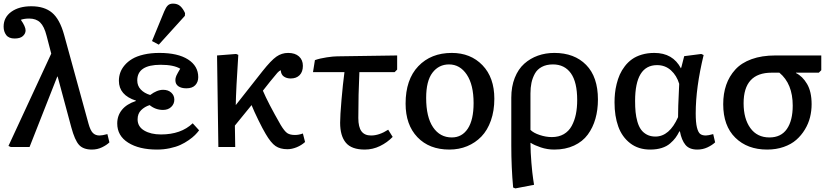

<svg xmlns="http://www.w3.org/2000/svg" viewBox="-25 -817 4620 1067"><path d="M485.8 14.2Q438 14.2 414.3 -11.7Q390.6 -37.6 371.1 -109.9L294.9 -393.1L292 -388.2L139.2 0H35.2L22 -5.9L259.8 -519L233.9 -618.2Q220.7 -670.4 198.2 -692.1Q175.8 -713.9 137.2 -713.9Q110.4 -713.9 90.8 -707Q117.2 -669.4 117.2 -647.9Q117.2 -630.4 102.3 -616.7Q87.4 -603 56.2 -603Q23.9 -603 9.5 -622.3Q-4.9 -641.6 -4.9 -668.9Q-4.9 -720.7 37.8 -751.5Q80.6 -782.2 148.9 -782.2Q221.7 -782.2 264.4 -746.3Q307.1 -710.4 331.1 -624L466.8 -129.9Q477.1 -92.3 491.2 -78.1Q505.4 -64 527.8 -64Q543.5 -64 571.8 -71.8L583 -25.9Q568.4 -11.2 542.2 1.5Q516.1 14.2 485.8 14.2Z M857.4 -568.8 819.8 -588.9 887.7 -753.9Q897 -776.4 907.5 -786.6Q918 -796.9 936.5 -796.9Q961.4 -796.9 976.8 -783Q992.2 -769 1003.4 -744.1L1002.4 -729ZM847.7 14.2Q748 14.2 687.3 -24.2Q626.5 -62.5 626.5 -130.9Q626.5 -174.3 652.6 -206.5Q678.7 -238.8 730.5 -255.9V-257.8Q635.7 -288.1 635.7 -368.2Q635.7 -391.1 643.1 -412.6Q650.4 -434.1 667.5 -454.3Q684.6 -474.6 710 -489.7Q735.4 -504.9 774.2 -513.9Q813 -522.9 860.8 -522.9Q963.4 -522.9 1020 -486.6Q1076.7 -450.2 1076.7 -388.2Q1076.7 -361.3 1060.3 -343.8Q1043.9 -326.2 1010.7 -326.2Q982.9 -326.2 966.3 -337.6Q949.7 -349.1 949.7 -371.1Q949.7 -375.5 950.2 -379.6Q950.7 -383.8 952.4 -388.7Q954.1 -393.6 955.3 -396.7Q956.5 -399.9 960 -406Q963.4 -412.1 964.6 -414.6Q965.8 -417 970.5 -424.8Q975.1 -432.6 976.6 -435.1Q940.4 -457 867.7 -457Q737.8 -457 737.8 -370.1Q737.8 -340.3 757.3 -319.6Q776.9 -298.8 809.6 -289.1Q847.7 -317.9 881.8 -317.9Q909.7 -317.9 926.8 -302.2Q943.8 -286.6 943.8 -263.2Q943.8 -239.3 926.5 -222.7Q909.2 -206.1 880.9 -206.1Q839.4 -206.1 806.6 -232.9Q778.8 -224.1 759.3 -204.8Q739.7 -185.5 739.7 -153.8Q739.7 -113.3 776.4 -91.6Q813 -69.8 869.6 -69.8Q981 -69.8 1045.9 -131.8L1081.5 -92.8Q1071.3 -79.1 1058.3 -66.2Q1045.4 -53.2 1023.7 -38.1Q1002 -22.9 977.5 -11.7Q953.1 -0.5 918.9 6.8Q884.8 14.2 847.7 14.2Z M1572.3 12.2Q1532.2 12.2 1506.3 -5.4Q1480.5 -22.9 1451.2 -73.2Q1434.6 -101.1 1410.9 -149.4Q1387.2 -197.8 1373 -232.9L1280.3 -119.1L1282.2 0H1188.5L1181.2 -508.8L1287.1 -517.1L1299.3 -512.2Q1286.6 -319.3 1285.2 -232.9L1434.1 -421.9Q1481.4 -481.4 1511 -502.2Q1540.5 -522.9 1576.2 -522.9Q1614.7 -522.9 1636.5 -503.4Q1658.2 -483.9 1658.2 -451.2Q1658.2 -418 1640.1 -399.4Q1622.1 -380.9 1590.3 -380.9Q1567.9 -380.9 1552.2 -391.8Q1536.6 -402.8 1535.2 -426.8Q1526.9 -423.8 1516.4 -412.4Q1505.9 -400.9 1476.1 -363.8L1436 -313Q1463.9 -246.6 1535.2 -122.1Q1556.2 -87.4 1571.5 -77.1Q1586.9 -66.9 1614.3 -66.9Q1635.7 -66.9 1658.2 -75.2L1670.4 -27.8Q1649.9 -9.3 1623.3 1.5Q1596.7 12.2 1572.3 12.2Z M2002 14.2Q1928.7 14.2 1897 -23.9Q1865.2 -62 1865.2 -134.8Q1865.2 -173.8 1872.8 -262.2Q1880.4 -350.6 1889.2 -416H1714.4L1725.1 -482.9Q1752.9 -492.7 1790.5 -498.3Q1828.1 -503.9 1848.1 -503.9L2182.1 -508.8V-430.2L2168 -416H1972.2Q1966.3 -291.5 1966.3 -161.1Q1966.3 -111.3 1983.6 -87.6Q2001 -64 2037.1 -64Q2082.5 -64 2132.3 -96.2L2157.2 -56.2Q2127 -24.9 2086.7 -5.4Q2046.4 14.2 2002 14.2Z M2472.2 14.2Q2360.4 14.2 2294.7 -54.7Q2229 -123.5 2229 -241.2Q2229 -375 2299.6 -449Q2370.1 -522.9 2485.8 -522.9Q2590.3 -522.9 2656.2 -454.6Q2722.2 -386.2 2722.2 -268.1Q2722.2 -201.2 2703.1 -147.2Q2684.1 -93.3 2650.4 -58.3Q2616.7 -23.4 2571.3 -4.6Q2525.9 14.2 2472.2 14.2ZM2485.8 -53.2Q2542.5 -53.2 2574.7 -102.1Q2606.9 -150.9 2606.9 -244.1Q2606.9 -345.7 2569.1 -402.3Q2531.2 -459 2470.2 -459Q2413.6 -459 2378.4 -413.1Q2343.3 -367.2 2343.3 -272.9Q2343.3 -166.5 2381.6 -109.9Q2419.9 -53.2 2485.8 -53.2Z M2838.9 230 2826.7 225.1Q2816.4 113.3 2816.4 -8.8V-273.9Q2816.4 -335.9 2835.7 -384.5Q2855 -433.1 2888.4 -462.9Q2921.9 -492.7 2964.4 -507.8Q3006.8 -522.9 3055.7 -522.9Q3167 -522.9 3232.4 -456.3Q3297.9 -389.6 3297.9 -264.2Q3297.9 -206.1 3283.9 -157Q3270 -107.9 3241.5 -69.1Q3212.9 -30.3 3165.3 -8.1Q3117.7 14.2 3054.7 14.2Q3016.6 14.2 2980.7 2.2Q2944.8 -9.8 2924.8 -22.9H2922.9Q2923.3 29.8 2928.2 88.1Q2933.1 146.5 2938 178.2L2942.9 210ZM3041.5 -55.2Q3080.1 -55.2 3108.2 -71.5Q3136.2 -87.9 3152.1 -117.2Q3168 -146.5 3175.3 -182.1Q3182.6 -217.8 3182.6 -261.2Q3182.6 -360.8 3147.5 -409.9Q3112.3 -459 3047.9 -459Q3011.7 -459 2986.1 -445.3Q2960.4 -431.6 2947.3 -407.5Q2934.1 -383.3 2928.5 -356.7Q2922.9 -330.1 2922.9 -297.9V-95.2Q2939.9 -78.1 2974.4 -66.7Q3008.8 -55.2 3041.5 -55.2Z M3588.4 14.2Q3522.5 14.2 3477.1 -21Q3431.6 -56.2 3410.9 -114Q3390.1 -171.9 3390.1 -248Q3390.1 -273.4 3392.6 -298.1Q3395 -322.8 3401.9 -350.6Q3408.7 -378.4 3419.4 -402.6Q3430.2 -426.8 3447.5 -449.2Q3464.8 -471.7 3487.3 -487.8Q3509.8 -503.9 3541.5 -513.4Q3573.2 -522.9 3611.3 -522.9Q3714.4 -522.9 3759.3 -437L3762.2 -445.8L3777.3 -504.9L3872.1 -517.1L3885.3 -511.2Q3841.3 -329.6 3841.3 -187Q3841.3 -136.2 3848.1 -108.6Q3855 -81.1 3866.5 -72.5Q3877.9 -64 3897.5 -64Q3910.2 -64 3938.5 -71.8L3949.2 -25.9Q3932.6 -10.3 3906.5 2Q3880.4 14.2 3850.1 14.2Q3805.7 14.2 3784.2 -12Q3762.7 -38.1 3753.4 -86.9H3750.5Q3740.2 -66.4 3729 -51.3Q3717.8 -36.1 3699 -19.8Q3680.2 -3.4 3652.1 5.4Q3624 14.2 3588.4 14.2ZM3617.2 -58.1Q3695.3 -58.1 3743.2 -166Q3742.2 -199.2 3749.5 -351.1Q3735.8 -397 3703.9 -426Q3671.9 -455.1 3626.5 -455.1Q3504.4 -455.1 3504.4 -255.9Q3504.4 -221.7 3507.1 -194.3Q3509.8 -167 3517.3 -140.6Q3524.9 -114.3 3537.4 -96.9Q3549.8 -79.6 3570.1 -68.8Q3590.3 -58.1 3617.2 -58.1Z M4238.3 14.2Q4128.4 14.2 4061.3 -51.8Q3994.1 -117.7 3994.1 -237.8Q3994.1 -296.9 4010.7 -345Q4027.3 -393.1 4061.3 -430.4Q4095.2 -467.8 4151.9 -488.3Q4208.5 -508.8 4284.2 -508.8H4539.1V-426.8L4525.4 -413.1H4398.4V-411.1Q4434.6 -393.6 4460 -350.6Q4485.4 -307.6 4485.4 -237.8Q4485.4 -200.7 4476.6 -165.3Q4467.8 -129.9 4448 -97.2Q4428.2 -64.5 4400.1 -39.8Q4372.1 -15.1 4330.3 -0.5Q4288.6 14.2 4238.3 14.2ZM4251 -53.2Q4315.4 -53.2 4347.9 -100.1Q4380.4 -147 4380.4 -230Q4380.4 -351.6 4306.2 -413.1H4263.2Q4107.4 -413.1 4107.4 -243.2Q4107.4 -157.2 4145 -105.2Q4182.6 -53.2 4251 -53.2Z"/></svg>

Font: Literata Book Medium
Style: Regular
Weight: 500
Designer: Latin by Veronika Burian and Jose Scaglione. Greek by Irene Vlachou. Cyrillic by Vera Evstafieva
Foundry: TypeTogether
Version: Version 2.003;PS 002.003;hotconv 1.0.88;makeotf.lib2.5.64775